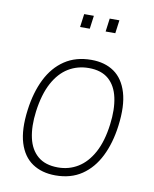

<svg xmlns="http://www.w3.org/2000/svg" viewBox="-83 -786 688 859"><g transform="rotate(10 261.0 -356.5)"><path d="M227.5 10Q165.5 10 122.5 -19Q79.5 -48 61.2 -107.2Q43 -166.5 55 -257Q65.5 -338 95.8 -398.8Q126 -459.5 176.5 -493.2Q227 -527 297.5 -527Q359 -527 401 -497.8Q443 -468.5 461 -408.8Q479 -349 467 -257Q456.5 -177 426.5 -117Q396.5 -57 347 -23.5Q297.5 10 227.5 10ZM232.5 -27Q282.5 -27 323.2 -52Q364 -77 391.8 -128Q419.5 -179 429.5 -257Q438.5 -326.5 427.2 -378.8Q416 -431 382.8 -460Q349.5 -489 292.5 -489Q241.5 -489 200.2 -464Q159 -439 131.2 -387.5Q103.5 -336 93 -257Q84 -188 95.5 -136.2Q107 -84.5 141 -55.8Q175 -27 232.5 -27ZM337.5 -663 345.5 -723H389.5L381.5 -663ZM221.5 -663 229.5 -723H273.5L265.5 -663Z"/></g></svg>

Font: Public Sans Thin
Style: Italic
Weight: 100
Italic angle: -8°
Designer: The Public Sans project authors (U.S. Web Design System). Libre Franklin designed by Pablo Impallari and Rodrigo Fuenzal
Version: Version 2.000